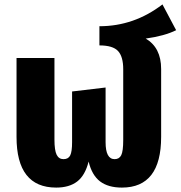

<svg xmlns="http://www.w3.org/2000/svg" viewBox="-20 -833 819 871"><path d="M641 -658Q711 -617 711 -520V-212Q711 18 533 18Q471 18 434 -10Q397 -38 382 -100Q366 -37 330 -9.5Q294 18 235 18Q55 18 55 -212V-570H227V-200Q227 -151 237 -131Q247 -111 268 -111Q290 -111 298.5 -128Q307 -145 307 -188V-418L459 -436V-188Q459 -111 500 -111Q521 -111 530 -129Q539 -147 539 -198V-519Q539 -576 515.5 -601.5Q492 -627 431 -627V-714Q588 -714 717 -813L779 -696Q727 -670 641 -658Z"/></svg>

Font: FiraGO ExtraBold
Style: Regular
Weight: 800
Designer: bBox Type
Foundry: bBox Type GmbH
Version: Version 1.001;PS 001.001;hotconv 1.0.88;makeotf.lib2.5.64775